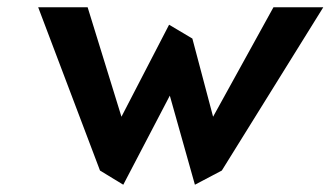

<svg xmlns="http://www.w3.org/2000/svg" viewBox="-20 -502 909 528"><path d="M445 -434 314 -181 221 -482H85L255 -33L319 6L447 -239L516 6L590 -33L869 -482H732L566 -181L509 -396Z"/></svg>

Font: Bluebird
Style: NrwObl
Weight: 400
Designer: Jasper
Foundry: Cannot Into Space Fonts
Version: Version 0.98